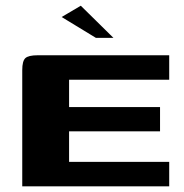

<svg xmlns="http://www.w3.org/2000/svg" viewBox="-20 -654 645 674"><path d="M58.1 0V-407.7Q58.1 -439.7 68.9 -449.8Q79.7 -460 112.4 -460H574V-374.2H222.5V-278.1H541.8V-193H222.5V-85.8H574V0ZM316.8 -521 196.4 -594.3 263.6 -633.9 378.3 -521Z"/></svg>

Font: Genos Thin
Style: Regular
Weight: 100
Designer: Robert E. Leuschke
Foundry: Robert E. Leuschke
Version: Version 1.010